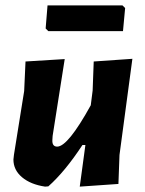

<svg xmlns="http://www.w3.org/2000/svg" viewBox="-20 -691 539 715"><path d="M436 -671 446 -661 438 -575H160L150 -585L157 -671ZM221 -471 176 -185 175 -169Q174 -145 193 -145Q233 -145 318 -299L325 -354L329 -462L473 -472L425 -114L421 -6L277 4L298 -151H287Q222 -52 160 3L148 4Q94 -4 62 -31Q30 -58 30 -97L32 -115L70 -352L75 -462Z"/></svg>

Font: Alegreya Sans ExtraBold
Style: Italic
Weight: 800
Italic angle: -7°
Designer: Juan Pablo del Peral
Foundry: Huerta Tipografica
Version: Version 2.007